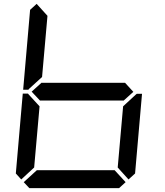

<svg xmlns="http://www.w3.org/2000/svg" viewBox="-20 -975 856 995"><path d="M90 -45 62 -76 98 -490H125L129 -485L185 -424L157 -107ZM131 -515 127 -510H100L136 -924L170 -955L226 -893L198 -576ZM671 -499 620 -453V-454H188V-453L144 -500L196 -547V-546H628ZM684 -485 689 -489H716L680 -76L646 -45L590 -107L618 -424ZM631 -31 597 0H132L103 -31L171 -93H574Z"/></svg>

Font: DSEG7 Classic
Style: Italic
Weight: 400
Italic angle: -5°
Designer: Keshikan(Twitter:@keshinomi_88pro)
Version: Version 0.46